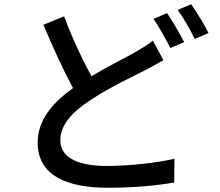

<svg xmlns="http://www.w3.org/2000/svg" viewBox="-20 -845 1040 907"><path d="M702 -653C680 -634 655 -620 623 -601C573 -572 492 -533 412 -485C370 -561 322 -662 283 -768L185 -728C230 -622 280 -511 325 -429C225 -357 158 -276 158 -171C158 -14 299 42 489 42C615 42 725 31 803 17L804 -95C723 -76 590 -61 485 -61C338 -61 265 -106 265 -182C265 -254 319 -315 407 -372C500 -434 603 -481 667 -514C699 -531 726 -545 752 -561ZM705 -756C732 -718 764 -658 785 -618L850 -646C830 -685 794 -747 769 -783ZM819 -798C847 -761 879 -704 900 -661L965 -689C947 -726 909 -788 883 -825Z"/></svg>

Font: Noto Sans T Chinese Medium
Style: Regular
Weight: 500
Designer: Ryoko NISHIZUKA (kana & ideographs); Paul D. Hunt (Latin, Greek & Cyrillic); Wenlong ZHANG (bopomofo); Sandoll Communica
Foundry: Adobe Systems Incorporated
Version: Version 1.000;PS 1;hotconv 1.0.78;makeotf.lib2.5.61930